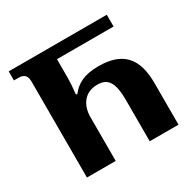

<svg xmlns="http://www.w3.org/2000/svg" viewBox="-156 -880 1058 1046"><g transform="rotate(-30 373.0 -357.0)"><path d="M103 0H284V-276C284 -348 323 -410 403 -410C466 -410 498 -378 498 -258V0H679V-262C679 -421 610 -494 460 -494C369 -494 321 -466 286 -421H277C282 -466 284 -500 284 -524V-640H640V-714H23V-657H54C91 -657 103 -635 103 -603Z"/></g></svg>

Font: Noto Serif Georgian Extra
Style: Regular
Weight: 800
Designer: Monotype Design Team
Foundry: Monotype Imaging Inc.
Version: Version 1.901